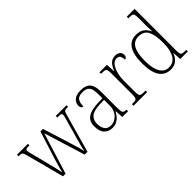

<svg xmlns="http://www.w3.org/2000/svg" viewBox="21 -1452 2154 2154"><g transform="rotate(-45 1098.0 -375.0)"><path d="M78 -458Q69 -493 58 -502Q47 -511 17 -511H5V-536H179V-511H158Q132 -511 124 -505.5Q116 -500 116 -487Q116 -479 121 -457.5Q126 -436 130 -422L184 -210Q190 -186 198 -152.5Q206 -119 213.5 -88Q221 -57 223 -40H226Q229 -57 237.5 -88Q246 -119 256.5 -153Q267 -187 274 -212L376 -535H416L513 -226Q520 -202 531.5 -165Q543 -128 553 -92Q563 -56 567 -36H570Q574 -64 586.5 -109Q599 -154 615 -212L674 -421Q680 -441 684.5 -458Q689 -475 689 -485Q689 -498 681 -504.5Q673 -511 646 -511H620V-536H791V-511H776Q746 -511 736 -502Q726 -493 716 -456L588 0H543L392 -489L240 0H199Z M975 10Q918 10 880.5 -28.5Q843 -67 843 -147Q843 -226 894.5 -263Q946 -300 1055 -304L1131 -307V-371Q1131 -416 1122.5 -447.5Q1114 -479 1090 -496Q1066 -513 1021 -513Q959 -513 937 -482Q915 -451 915 -393Q881 -393 881 -442Q881 -480 914.5 -511.5Q948 -543 1023 -543Q1101 -543 1136.5 -502Q1172 -461 1172 -377V-109Q1172 -56 1182 -40.5Q1192 -25 1228 -25H1232V0H1141L1134 -97H1130Q1117 -71 1097 -46.5Q1077 -22 1047.5 -6Q1018 10 975 10ZM983 -22Q1026 -22 1059.5 -45Q1093 -68 1112 -104.5Q1131 -141 1131 -181V-281L1058 -278Q960 -274 922.5 -239.5Q885 -205 885 -145Q885 -93 908 -57.5Q931 -22 983 -22Z M1318 0V-25H1330Q1358 -25 1373 -29Q1388 -33 1393.5 -49Q1399 -65 1399 -101V-438Q1399 -472 1393.5 -487.5Q1388 -503 1372 -507Q1356 -511 1324 -511H1314V-536H1432L1438 -429H1441Q1452 -457 1467.5 -483.5Q1483 -510 1508 -527Q1533 -544 1569 -544Q1609 -544 1629.5 -525Q1650 -506 1650 -477Q1650 -459 1642 -447Q1634 -435 1615 -435Q1615 -473 1602.5 -492Q1590 -511 1557 -511Q1530 -511 1508 -490.5Q1486 -470 1471 -436Q1456 -402 1448 -360.5Q1440 -319 1440 -278V-100Q1440 -65 1445.5 -49Q1451 -33 1466 -29Q1481 -25 1509 -25H1535V0Z M1903 10Q1818 10 1770 -57.5Q1722 -125 1722 -267Q1722 -409 1767.5 -476.5Q1813 -544 1901 -544Q1959 -544 1996 -517.5Q2033 -491 2053 -446H2057Q2055 -471 2054.5 -498Q2054 -525 2054 -548V-658Q2054 -694 2048.5 -710.5Q2043 -727 2028.5 -731Q2014 -735 1986 -735H1971V-760H2095V-95Q2095 -63 2100.5 -48Q2106 -33 2121.5 -29Q2137 -25 2167 -25H2180V0H2060L2054 -102H2052Q2032 -52 1997 -21Q1962 10 1903 10ZM1905 -22Q1981 -23 2017.5 -87Q2054 -151 2054 -265Q2054 -386 2022.5 -448.5Q1991 -511 1906 -511Q1833 -511 1798.5 -449.5Q1764 -388 1764 -265Q1764 -143 1801.5 -82Q1839 -21 1905 -22Z"/></g></svg>

Font: Noto Serif Tamil SemiCondensed ExtraLight
Style: Italic
Weight: 200
Width: 4
Italic angle: -12°
Designer: Indian Type Foundry, Tom Grace, and the Monotype Design Team
Foundry: Monotype Imaging Inc.
Version: Version 2.003; ttfautohint (v1.8.4.7-5d5b)